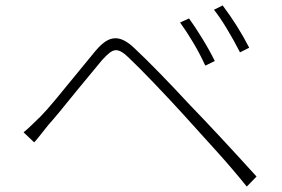

<svg xmlns="http://www.w3.org/2000/svg" viewBox="-20 -734 1040 708"><path d="M772 -509 737 -492Q717 -536 691.5 -578.5Q666 -621 644 -651L677 -666Q697 -639 725 -593.5Q753 -548 772 -509ZM899 -558 865 -541Q842 -586 816 -629Q790 -672 769 -698L801 -714Q858 -638 899 -558ZM99 -275 129 -304Q150 -325 184 -366Q218 -407 253 -450L331 -545Q351 -569 369 -581Q387 -593 406 -593Q438 -593 477 -555Q556 -481 683 -344Q781 -243 926 -83L890 -46Q836 -113 778.5 -176.5Q721 -240 712 -250L656 -312Q605 -368 547.5 -428Q490 -488 456 -520Q427 -549 408 -549Q397 -549 385 -540Q373 -531 356 -512L265 -402Q188 -306 158 -273L131 -239Q114 -217 106 -209L67 -246Q85 -261 99 -275Z"/></svg>

Font: Merged Yaku Han JP ExtraLight
Style: Regular
Weight: 250
Designer: Ryoko NISHIZUKA 西塚涼子 (kana, bopomofo & ideographs); Paul D. Hunt (Latin, Greek & Cyrillic); Sandoll Communications 산돌커뮤니
Foundry: Adobe
Version: Version 2.004